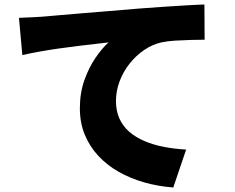

<svg xmlns="http://www.w3.org/2000/svg" viewBox="-20 -780 1040 851"><path d="M64 -701Q94 -702 123.5 -703.5Q153 -705 167 -706Q202 -709 247.5 -713Q293 -717 347.5 -721.5Q402 -726 464 -731Q526 -736 595 -742Q645 -746 698.5 -749.5Q752 -753 801 -756Q850 -759 886 -760L887 -604Q861 -604 826.5 -603Q792 -602 757.5 -600Q723 -598 695 -592Q655 -583 618.5 -558Q582 -533 554 -497.5Q526 -462 510 -419.5Q494 -377 494 -332Q494 -288 509.5 -254Q525 -220 553.5 -195.5Q582 -171 621 -154.5Q660 -138 706.5 -129Q753 -120 805 -117L748 51Q681 46 619.5 28.5Q558 11 506 -18.5Q454 -48 415.5 -89.5Q377 -131 355.5 -183.5Q334 -236 334 -300Q334 -369 354.5 -426Q375 -483 404.5 -525.5Q434 -568 461 -592Q435 -589 400 -585Q365 -581 324 -576Q283 -571 240.5 -565Q198 -559 156.5 -551.5Q115 -544 79 -536Z"/></svg>

Font: Noto Sans SC Black
Style: Regular
Weight: 900
Designer: Ryoko NISHIZUKA  (kana, bopomofo & ideographs); Paul D. Hunt (Latin, Greek & Cyrillic); Sandoll Communications , Soo-you
Foundry: Adobe
Version: Version 2.004-H2;hotconv 1.0.118;makeotfexe 2.5.65603